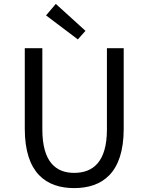

<svg xmlns="http://www.w3.org/2000/svg" viewBox="-20 -951 761 984"><path d="M266 -931 216 -872 379 -749 418 -793ZM360 13C504 13 614 -64 614 -291V-704H528V-288C528 -119 455 -65 360 -65C268 -65 197 -119 197 -288V-704H107V-291C107 -64 217 13 360 13Z"/></svg>

Font: Spoqa Han Sans Neo
Style: Regular
Weight: 400
Designer: [Spoqa Han Sans Neo] Dong-huui Kim ___ Younghwa Kang ___ Yujin Lee ___ [Noto Sans] Ryoko NISHIZUKA ____ (kana & ideograp
Foundry: Spoqa (http://www.spoqa-han-sans.com)
Version: Version 1.100;hotconv 1.0.109;makeotfexe 2.5.65596